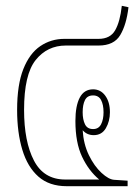

<svg xmlns="http://www.w3.org/2000/svg" viewBox="-20 -642 475 662"><path d="M210 0Q150 0 112.5 -33Q75 -66 57 -125.5Q39 -185 39 -263Q39 -350 60.5 -404Q82 -458 119 -483Q156 -508 202 -508H320Q360 -508 377 -537.5Q394 -567 400 -622L423 -617Q416 -557 394.5 -521Q373 -485 320 -485H207Q143 -485 103 -435Q63 -385 63 -263Q63 -154 97 -88.5Q131 -23 205 -23H322Q286 -53 263 -101.5Q240 -150 240 -225Q240 -277 255 -305.5Q270 -334 301 -334Q327 -334 343 -312Q359 -290 359 -255Q359 -224 345 -200Q331 -176 303 -176Q280 -176 265 -193Q268 -145 286.5 -107Q305 -69 330 -46Q355 -23 374 -22L420 -19V0ZM301 -197Q320 -197 328.5 -213.5Q337 -230 337 -255Q337 -281 328.5 -297Q320 -313 301 -313Q281 -313 273 -297Q265 -281 265 -255Q265 -230 273 -213.5Q281 -197 301 -197Z"/></svg>

Font: Noto Sans Thai Looped ExtraCondensed Thin
Style: Regular
Weight: 100
Width: 2
Designer: Sasikarn Vongin, Ben Mitchell
Foundry: The Fontpad Ltd
Version: Version 1.001; ttfautohint (v1.8.4.7-5d5b)